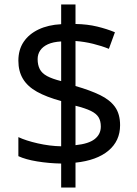

<svg xmlns="http://www.w3.org/2000/svg" viewBox="-20 -779 612 857"><path d="M253 -49Q198 -50 146 -58.5Q94 -67 62 -82V-167Q96 -151 149 -139Q202 -127 253 -126V-328Q187 -346 145 -369.5Q103 -393 82.5 -427Q62 -461 62 -508Q62 -557 85.5 -592Q109 -627 152 -647.5Q195 -668 253 -671V-759H317V-672Q370 -671 413.5 -660.5Q457 -650 493 -635L466 -561Q434 -574 395.5 -583.5Q357 -593 317 -596V-395Q383 -376 427 -354.5Q471 -333 493.5 -301.5Q516 -270 516 -220Q516 -150 464 -106.5Q412 -63 317 -53V58H253ZM317 -131Q376 -137 403 -158.5Q430 -180 430 -214Q430 -239 420 -255.5Q410 -272 385.5 -284Q361 -296 317 -307ZM253 -594Q217 -592 194 -581.5Q171 -571 159.5 -554Q148 -537 148 -515Q148 -489 157.5 -470.5Q167 -452 190 -439.5Q213 -427 253 -417Z"/></svg>

Font: Noto Sans Thaana
Style: Regular
Weight: 400
Designer: Monotype Design Team
Foundry: Monotype Imaging Inc.
Version: Version 2.001